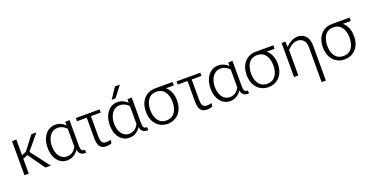

<svg xmlns="http://www.w3.org/2000/svg" viewBox="-30 -1657 5354 2763"><g transform="rotate(-20 2647.0 -275.5)"><path d="M72 -520 138 -523V-282L207 -310L367 -520H445L254 -291L476 0H394L211 -257L138 -227V0H72Z M726 11Q665 11 618.5 -22.5Q572 -56 546 -116Q520 -176 520 -255Q520 -336 547 -398Q574 -460 622.5 -495.5Q671 -531 736 -531Q784 -531 823 -511.5Q862 -492 885 -467H887V-520L953 -523V-135Q953 -112 956 -91Q959 -70 972.5 -57.5Q986 -45 1016 -45V0Q963 2 935 -20.5Q907 -43 900 -86H898Q870 -42 826 -15.5Q782 11 726 11ZM743 -44Q797 -44 835 -74.5Q873 -105 887 -144V-415Q863 -441 829 -459Q795 -477 753 -477Q698 -477 661 -446Q624 -415 605 -364.5Q586 -314 586 -255Q586 -196 604.5 -148Q623 -100 658 -72Q693 -44 743 -44Z M1327 12Q1270 12 1242.5 -13Q1215 -38 1206.5 -76.5Q1198 -115 1198 -154V-471H1048V-520H1412V-471H1262V-168Q1262 -136 1266 -108Q1270 -80 1288 -62Q1306 -44 1348 -44Q1361 -44 1378 -46.5Q1395 -49 1413 -55L1406 -4Q1385 5 1365 8.5Q1345 12 1327 12Z M1678 11Q1617 11 1570.5 -22.5Q1524 -56 1498 -116Q1472 -176 1472 -255Q1472 -336 1499 -398Q1526 -460 1574.5 -495.5Q1623 -531 1688 -531Q1736 -531 1775 -511.5Q1814 -492 1837 -467H1839V-520L1905 -523V-135Q1905 -112 1908 -91Q1911 -70 1924.5 -57.5Q1938 -45 1968 -45V0Q1915 2 1887 -20.5Q1859 -43 1852 -86H1850Q1822 -42 1778 -15.5Q1734 11 1678 11ZM1695 -44Q1749 -44 1787 -74.5Q1825 -105 1839 -144V-415Q1815 -441 1781 -459Q1747 -477 1705 -477Q1650 -477 1613 -446Q1576 -415 1557 -364.5Q1538 -314 1538 -255Q1538 -196 1556.5 -148Q1575 -100 1610 -72Q1645 -44 1695 -44ZM1623 -590 1733 -755H1808L1682 -590Z M2265 11Q2197 11 2143.5 -21Q2090 -53 2058.5 -113.5Q2027 -174 2027 -260Q2027 -346 2058.5 -406.5Q2090 -467 2143.5 -499Q2197 -531 2265 -531H2534V-479H2413Q2423 -471 2432 -462Q2465 -427 2484.5 -376Q2504 -325 2504 -260Q2504 -174 2472.5 -113.5Q2441 -53 2387 -21Q2333 11 2265 11ZM2265 -41Q2325 -41 2363 -71.5Q2401 -102 2418.5 -152Q2436 -202 2436 -260Q2436 -318 2418.5 -368Q2401 -418 2363 -448.5Q2325 -479 2265 -479Q2205 -479 2167 -448.5Q2129 -418 2111.5 -368Q2094 -318 2094 -260Q2094 -202 2111.5 -152Q2129 -102 2167 -71.5Q2205 -41 2265 -41Z M2870 12Q2813 12 2785.5 -13Q2758 -38 2749.5 -76.5Q2741 -115 2741 -154V-471H2591V-520H2955V-471H2805V-168Q2805 -136 2809 -108Q2813 -80 2831 -62Q2849 -44 2891 -44Q2904 -44 2921 -46.5Q2938 -49 2956 -55L2949 -4Q2928 5 2908 8.5Q2888 12 2870 12Z M3221 11Q3160 11 3113.5 -22.5Q3067 -56 3041 -116Q3015 -176 3015 -255Q3015 -336 3042 -398Q3069 -460 3117.5 -495.5Q3166 -531 3231 -531Q3279 -531 3318 -511.5Q3357 -492 3380 -467H3382V-520L3448 -523V-135Q3448 -112 3451 -91Q3454 -70 3467.5 -57.5Q3481 -45 3511 -45V0Q3458 2 3430 -20.5Q3402 -43 3395 -86H3393Q3365 -42 3321 -15.5Q3277 11 3221 11ZM3238 -44Q3292 -44 3330 -74.5Q3368 -105 3382 -144V-415Q3358 -441 3324 -459Q3290 -477 3248 -477Q3193 -477 3156 -446Q3119 -415 3100 -364.5Q3081 -314 3081 -255Q3081 -196 3099.5 -148Q3118 -100 3153 -72Q3188 -44 3238 -44Z M3808 11Q3740 11 3686.5 -21Q3633 -53 3601.5 -113.5Q3570 -174 3570 -260Q3570 -346 3601.5 -406.5Q3633 -467 3686.5 -499Q3740 -531 3808 -531H4077V-479H3956Q3966 -471 3975 -462Q4008 -427 4027.5 -376Q4047 -325 4047 -260Q4047 -174 4015.5 -113.5Q3984 -53 3930 -21Q3876 11 3808 11ZM3808 -41Q3868 -41 3906 -71.5Q3944 -102 3961.5 -152Q3979 -202 3979 -260Q3979 -318 3961.5 -368Q3944 -418 3906 -448.5Q3868 -479 3808 -479Q3748 -479 3710 -448.5Q3672 -418 3654.5 -368Q3637 -318 3637 -260Q3637 -202 3654.5 -152Q3672 -102 3710 -71.5Q3748 -41 3808 -41Z M4201 -384Q4201 -424 4200.5 -456.5Q4200 -489 4199 -520L4258 -523L4262 -440H4264Q4282 -459 4309 -480Q4336 -501 4371 -516Q4406 -531 4449 -531Q4487 -531 4525 -512Q4563 -493 4588.5 -448.5Q4614 -404 4614 -326V204H4549V-322Q4549 -383 4529 -416.5Q4509 -450 4480.5 -463Q4452 -476 4426 -476Q4390 -476 4360 -462Q4330 -448 4306.5 -428.5Q4283 -409 4267 -391V0H4201Z M4975 11Q4907 11 4853.5 -21Q4800 -53 4768.5 -113.5Q4737 -174 4737 -260Q4737 -346 4768.5 -406.5Q4800 -467 4853.5 -499Q4907 -531 4975 -531H5244V-479H5123Q5133 -471 5142 -462Q5175 -427 5194.5 -376Q5214 -325 5214 -260Q5214 -174 5182.5 -113.5Q5151 -53 5097 -21Q5043 11 4975 11ZM4975 -41Q5035 -41 5073 -71.5Q5111 -102 5128.5 -152Q5146 -202 5146 -260Q5146 -318 5128.5 -368Q5111 -418 5073 -448.5Q5035 -479 4975 -479Q4915 -479 4877 -448.5Q4839 -418 4821.5 -368Q4804 -318 4804 -260Q4804 -202 4821.5 -152Q4839 -102 4877 -71.5Q4915 -41 4975 -41Z"/></g></svg>

Font: Murecho Light
Style: Regular
Weight: 300
Designer: Neil Summerour
Foundry: Positype
Version: Version 1.010; ttfautohint (v1.8.3)